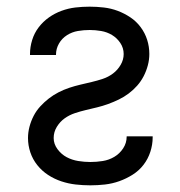

<svg xmlns="http://www.w3.org/2000/svg" viewBox="-20 -548 540 576"><path d="M251 8Q229 8 207 5.5Q185 3 164 -4Q143 -11 124.5 -23Q106 -35 92 -52.5Q78 -70 71 -91Q64 -112 64 -134Q64 -151 68.5 -168Q73 -185 81 -200.5Q89 -216 101 -229Q113 -242 126.5 -252.5Q140 -263 155.5 -271Q171 -279 187.5 -284.5Q204 -290 221 -294Q238 -298 255 -302Q272 -306 288.5 -311.5Q305 -317 319 -327.5Q333 -338 342 -353.5Q351 -369 351 -386Q351 -404 341 -419Q331 -434 316 -443Q301 -452 283.5 -455Q266 -458 249 -458Q231 -458 213.5 -455Q196 -452 181 -442.5Q166 -433 157 -417.5Q148 -402 148 -384V-383H70V-386Q70 -407 76.5 -428Q83 -449 96 -466Q109 -483 126.5 -495.5Q144 -508 164.5 -515.5Q185 -523 206 -525.5Q227 -528 249 -528Q270 -528 291.5 -525.5Q313 -523 333 -515.5Q353 -508 371 -496Q389 -484 402 -466.5Q415 -449 421.5 -428.5Q428 -408 428 -386Q428 -369 423.5 -352Q419 -335 411 -319.5Q403 -304 391.5 -291Q380 -278 366 -267.5Q352 -257 336.5 -249.5Q321 -242 304.5 -236Q288 -230 271.5 -226Q255 -222 238 -218Q221 -214 204.5 -208.5Q188 -203 174 -193Q160 -183 150.5 -167.5Q141 -152 141 -134Q141 -116 152.5 -100.5Q164 -85 180 -76.5Q196 -68 214.5 -65Q233 -62 251 -62Q270 -62 288.5 -65Q307 -68 323 -77.5Q339 -87 349.5 -103Q360 -119 360 -138V-139H438V-136Q438 -114 431 -92.5Q424 -71 410.5 -53.5Q397 -36 378 -24Q359 -12 338 -4.5Q317 3 295 5.5Q273 8 251 8Z"/></svg>

Font: Iosevka Curly
Style: Regular
Weight: 400
Monospace: yes
Designer: Belleve Invis
Foundry: Belleve Invis
Version: Version 22.1.2; ttfautohint (v1.8.4)